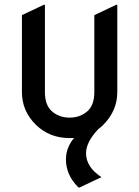

<svg xmlns="http://www.w3.org/2000/svg" viewBox="-20 -577 592 816"><path d="M478.5 -556.6V-185.5Q478.5 -106 418 -45.4Q408.7 -36.1 397.9 -28.3Q345.7 26.4 345.7 74.2Q345.7 133.3 411.1 175.8L318.4 219.7H313.5Q260.3 167.5 260.3 100.6Q260.3 50.3 294.9 9.3Q285.6 9.8 275.9 9.8Q191.4 9.8 133.8 -45.4Q73.2 -104 73.2 -185.5V-512.7L166 -556.6H170.9V-185.5Q170.9 -129.4 201.4 -103.3Q231.9 -77.1 275.9 -77.1Q319.8 -77.1 350.3 -103.3Q380.9 -129.4 380.9 -185.5V-512.7L473.6 -556.6Z"/></svg>

Font: Nova Round
Style: Book
Weight: 400
Version: Version 2.000